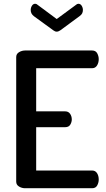

<svg xmlns="http://www.w3.org/2000/svg" viewBox="-20 -999 562 1019"><path d="M113 0Q96 0 81 -9Q66 -18 66 -35V-696Q66 -713 81 -722Q96 -731 113 -731H469Q488 -731 496 -716Q504 -701 504 -685Q504 -666 495 -651.5Q486 -637 469 -637H172V-408H326Q343 -408 352 -395Q361 -382 361 -365Q361 -351 353 -337.5Q345 -324 326 -324H172V-94H469Q486 -94 495 -80Q504 -66 504 -46Q504 -30 496 -15Q488 0 469 0ZM281 -831Q272 -831 263 -838L160 -913Q151 -920 147 -928Q143 -936 143 -946Q143 -958 149.5 -968.5Q156 -979 167 -979Q174 -979 180 -973L281 -898L383 -973Q389 -979 396 -979Q407 -979 413.5 -968.5Q420 -958 420 -946Q420 -936 416 -928Q412 -920 402 -913L300 -838Q290 -831 281 -831Z"/></svg>

Font: Dosis ExtraLight SemiBold
Style: Regular
Weight: 600
Version: Version 3.001; ttfautohint (v1.8.2)